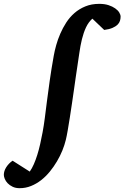

<svg xmlns="http://www.w3.org/2000/svg" viewBox="-150 -757 652 1006"><path d="M481.9 -669.9Q481.9 -658.7 478.5 -647.7Q475.1 -636.7 465.6 -627.4Q456.1 -618.2 439.2 -610.8Q422.4 -603.5 396 -600.1L334 -659.2Q313.5 -641.1 300.5 -613.3Q287.6 -585.4 279.3 -551.5Q271 -517.6 265.6 -478.8Q260.3 -439.9 253.9 -399.9Q251.5 -385.7 247.6 -357.7Q243.7 -329.6 238.5 -293.7Q233.4 -257.8 227.5 -217.8Q221.7 -177.7 215.8 -140.6Q210 -103.5 204.6 -72.5Q199.2 -41.5 194.8 -23.9Q188.5 2.4 176.8 31.5Q165 60.5 148.4 88.6Q131.8 116.7 111.1 142.1Q90.3 167.5 65.7 186.8Q41 206.1 12.7 217.5Q-15.6 229 -46.9 229Q-68.4 229 -84 221.4Q-99.6 213.9 -109.9 203.1Q-120.1 192.4 -125 180.2Q-129.9 168 -129.9 159.2Q-129.9 139.2 -117.2 119.1Q-104.5 99.1 -84 85L5.9 142.1Q17.6 125.5 27.3 103.3Q37.1 81.1 45.4 54.4Q53.7 27.8 60.5 -2.2Q67.4 -32.2 73.2 -64Q79.6 -98.1 84.7 -137.9Q89.8 -177.7 95.9 -226.1Q102.1 -274.4 110.4 -333.5Q118.7 -392.6 131.8 -465.8Q136.2 -490.7 144.5 -520.5Q152.8 -550.3 165.8 -580.3Q178.7 -610.4 197 -638.7Q215.3 -667 240.2 -688.7Q265.1 -710.4 297.4 -723.6Q329.6 -736.8 370.1 -736.8Q397.9 -736.8 418.7 -730Q439.5 -723.1 453.6 -713.1Q467.8 -703.1 474.9 -691.4Q481.9 -679.7 481.9 -669.9Z"/></svg>

Font: Charis SIL Phon
Style: Bold Italic
Weight: 700
Italic angle: -11°
Foundry: SIL International
Version: Version 5.000